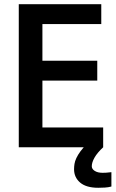

<svg xmlns="http://www.w3.org/2000/svg" viewBox="-20 -714 548 910"><path d="M469 -16H69V-694H460V-600H181V-426H441V-332H181V-110H469ZM508 170Q494 174 477 175Q460 176 446 176Q389 176 360 151.5Q331 127 331 88Q331 76 333 63Q335 50 342 35Q349 20 361.5 3Q374 -14 394 -34H469V-16Q441 10 428 33Q415 56 415 74Q415 87 429 96Q443 105 466 105Q471 105 483 104.5Q495 104 508 102Z"/></svg>

Font: D2Coding ligature
Style: Bold
Weight: 700
Monospace: yes
Designer: Yong-Rak Park; Jeong-Hwan Yoon; Sang-Min Lee;
Foundry: NHN Corporation
Version: Version 1.3.2; Build 20180524